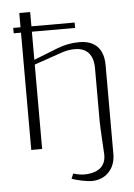

<svg xmlns="http://www.w3.org/2000/svg" viewBox="-56 -675 617 884"><g transform="rotate(-5 253.0 -233.0)"><path d="M316.9 -566.9V-542H117.2V-412.1L229 -456.1Q277.3 -475.1 330.1 -475.1Q384.8 -475.1 413.3 -445.3Q441.9 -415.5 441.9 -358.9V50.8Q441.9 103 411.1 135Q380.4 167 330.1 167Q318.8 167 289.6 161.6Q260.3 156.2 240.2 147.9L250 125Q257.3 127.9 273.4 130.9Q289.6 133.8 297.9 133.8Q347.7 133.8 373.8 113Q399.9 92.3 399.9 51.8Q399.9 46.4 396 -18.3Q392.1 -83 392.1 -107.9V-349.1Q392.1 -395.5 370.4 -420.2Q348.6 -444.8 307.1 -444.8Q276.4 -444.8 248 -435.1L117.2 -390.1V0H66.9V-542H33.2V-566.9H66.9V-632.8H117.2V-566.9Z"/></g></svg>

Font: Resagokr
Style: Light
Weight: 300
Designer: gluk
Foundry: gluk
Version: Version 0.95